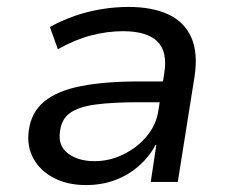

<svg xmlns="http://www.w3.org/2000/svg" viewBox="-20 -525 668 554"><path d="M228 9Q175 9 135.5 -11.5Q96 -32 76.5 -67.5Q57 -103 63 -148Q70 -201 107.5 -232Q145 -263 213.5 -276.5Q282 -290 382 -290H465L456 -230H380Q306 -230 256.5 -223.5Q207 -217 182 -199Q157 -181 153 -145Q147 -104 176.5 -82Q206 -60 253 -60Q296 -60 336 -79.5Q376 -99 403.5 -132Q431 -165 437 -206L454 -314Q464 -377 433.5 -406Q403 -435 335 -435Q290 -435 243.5 -423Q197 -411 147 -383L124 -447Q158 -466 195.5 -479Q233 -492 272.5 -498.5Q312 -505 351 -505Q419 -505 465.5 -483.5Q512 -462 532 -417Q552 -372 541 -302L493 0H415L431 -107H429Q411 -73 381 -46.5Q351 -20 312.5 -5.5Q274 9 228 9Z"/></svg>

Font: Nunito Sans 7pt
Style: Italic
Weight: 400
Italic angle: -9°
Designer: Vernon Adams
Foundry: Vernon Adams
Version: Version 3.101;gftools[0.9.27]